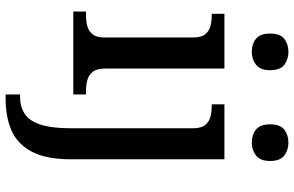

<svg xmlns="http://www.w3.org/2000/svg" viewBox="-201 -602 1043 681"><g transform="rotate(90 320.5 -261.5)"><path d="M21 0V-45H34Q54 -45 72 -49.5Q90 -54 101.5 -68.5Q113 -83 113 -111V-425Q113 -454 101.5 -468Q90 -482 72 -486.5Q54 -491 34 -491H29V-536H223V-115Q223 -85 234 -70Q245 -55 263.5 -50Q282 -45 302 -45H315V0ZM164 -633Q136 -633 117.5 -648Q99 -663 99 -698Q99 -734 118 -748.5Q137 -763 164 -763Q190 -763 209.5 -748.5Q229 -734 229 -698Q229 -663 209.5 -648Q190 -633 164 -633ZM315 240V189H322Q358 189 383.5 172.5Q409 156 422 116Q435 76 435 7V-424Q435 -453 423.5 -467.5Q412 -482 393.5 -486.5Q375 -491 353 -491H350V-536H545V8Q545 97 517.5 148Q490 199 442 219.5Q394 240 332 240ZM486 -633Q458 -633 439.5 -648Q421 -663 421 -698Q421 -734 440 -748.5Q459 -763 486 -763Q512 -763 531.5 -748.5Q551 -734 551 -698Q551 -663 531.5 -648Q512 -633 486 -633Z"/></g></svg>

Font: Noto Serif Thai Medium
Style: Regular
Weight: 500
Version: Version 2.001